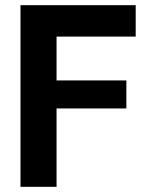

<svg xmlns="http://www.w3.org/2000/svg" viewBox="-20 -720 551 740"><path d="M198 -579V-410H467V-302H198V0H59V-700H503V-579Z"/></svg>

Font: Be Vietnam
Style: Bold
Weight: 700
Designer: Gabriel Lam
Foundry: TypeRant
Version: Version 4.000